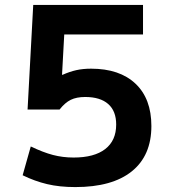

<svg xmlns="http://www.w3.org/2000/svg" viewBox="-20 -750 687 780"><path d="M286 10Q222 10 171.5 -2Q121 -14 72 -38L105 -155Q155 -131 195 -120.5Q235 -110 279 -110Q363 -110 407.5 -144.5Q452 -179 452 -244Q452 -299 419.5 -327.5Q387 -356 326 -356Q291 -356 267.5 -344.5Q244 -333 222 -305H92L115 -730H561V-610H241L232 -446H234Q263 -459 290 -465Q317 -471 350 -471Q466 -471 530.5 -410Q595 -349 595 -238Q595 -118 515.5 -54Q436 10 286 10Z"/></svg>

Font: M PLUS 1
Style: Bold
Weight: 700
Designer: Coji Morishita
Foundry: UNDERFOREST DESIGN
Version: Version 1.001